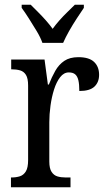

<svg xmlns="http://www.w3.org/2000/svg" viewBox="-20 -786 449 806"><path d="M26 0V-41H29Q48 -41 63.5 -46Q79 -51 88.5 -66.5Q98 -82 98 -114V-427Q98 -457 89 -471.5Q80 -486 64.5 -490.5Q49 -495 29 -495H27V-536H167L181 -431H185Q197 -462 212 -488.5Q227 -515 250 -530.5Q273 -546 309 -546Q354 -546 375 -526Q396 -506 396 -472Q396 -441 376.5 -422.5Q357 -404 313 -404Q313 -432 309 -449Q305 -466 295.5 -474Q286 -482 269 -482Q248 -482 232.5 -462Q217 -442 207 -410.5Q197 -379 192 -342.5Q187 -306 187 -273V-108Q187 -79 196.5 -64.5Q206 -50 221 -45.5Q236 -41 255 -41H276V0ZM158 -606Q150 -629 134 -655.5Q118 -682 101.5 -708Q85 -734 71 -753V-766H109Q124 -751 140.5 -734.5Q157 -718 172.5 -700.5Q188 -683 201 -665Q214 -683 229.5 -700.5Q245 -718 262 -734.5Q279 -751 294 -766H332V-753Q319 -734 302 -708Q285 -682 270 -655.5Q255 -629 245 -606Z"/></svg>

Font: Noto Serif Condensed
Style: Regular
Weight: 400
Width: 3
Designer: Monotype Design Team
Foundry: Monotype Imaging Inc.
Version: Version 2.015